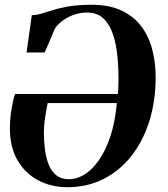

<svg xmlns="http://www.w3.org/2000/svg" viewBox="-20 -772 702 803"><path d="M91 -552.5 113 -708.5Q133 -709 154.8 -715.5Q176.5 -722 204.5 -730.8Q232.5 -739.5 271 -745.8Q309.5 -752 363.5 -752Q438 -752 489.2 -727.5Q540.5 -703 571.8 -660.8Q603 -618.5 617 -564Q631 -509.5 631 -450Q631 -349.5 604.5 -265.2Q578 -181 529 -119Q480 -57 412.2 -23Q344.5 11 261 11Q194.5 11 140 -17.8Q85.5 -46.5 53.5 -101.2Q21.5 -156 21.5 -234Q21.5 -277 28.5 -317.8Q35.5 -358.5 43 -379H473Q473.5 -385.5 474 -394.5Q474.5 -403.5 475 -413.2Q475.5 -423 475.5 -432.5Q476 -488 470.8 -539.2Q465.5 -590.5 451.5 -631.2Q437.5 -672 411.5 -695.8Q385.5 -719.5 344.5 -719.5Q313 -719.5 286 -709.2Q259 -699 239.5 -683.8Q220 -668.5 210 -653L167 -552.5ZM468.5 -341H179.5Q173.5 -314 168.5 -279.8Q163.5 -245.5 163.5 -218.5Q163.5 -181.5 168 -146.5Q172.5 -111.5 183.8 -83.5Q195 -55.5 215.5 -39Q236 -22.5 268 -22.5Q315.5 -22.5 358.2 -61.2Q401 -100 430.5 -171.5Q460 -243 468.5 -341Z"/></svg>

Font: Merriweather 120pt
Style: Bold Italic
Weight: 700
Italic angle: -7.8°
Version: Version 2.101